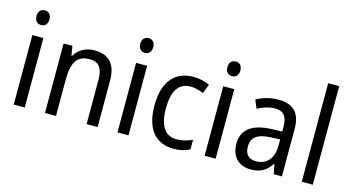

<svg xmlns="http://www.w3.org/2000/svg" viewBox="-82 -1090 2625 1430"><g transform="rotate(15 1230.5 -375.0)"><path d="M122 -738C92 -738 71 -720 71 -681C71 -644 92 -625 122 -625C150 -625 171 -644 171 -681C171 -719 150 -738 122 -738ZM163 -536H78V0H163Z M554 -546C493 -546 435 -518 404 -463H399L387 -536H319V0H404V-278C404 -408 438 -473 539 -473C609 -473 640 -430 640 -345V0H725V-355C725 -487 667 -546 554 -546Z M922 -738C892 -738 871 -720 871 -681C871 -644 892 -625 922 -625C950 -625 971 -644 971 -681C971 -719 950 -738 922 -738ZM963 -536H878V0H963Z M1312 10C1362 10 1403 0 1436 -19V-93C1401 -76 1362 -64 1315 -64C1225 -64 1180 -134 1180 -266C1180 -401 1225 -471 1318 -471C1349 -471 1388 -460 1417 -448L1444 -519C1413 -535 1366 -546 1317 -546C1181 -546 1092 -455 1092 -265C1092 -78 1178 10 1312 10Z M1594 -738C1564 -738 1543 -720 1543 -681C1543 -644 1564 -625 1594 -625C1622 -625 1643 -644 1643 -681C1643 -719 1622 -738 1594 -738ZM1635 -536H1550V0H1635Z M1974 -546C1910 -546 1851 -528 1806 -502L1833 -438C1875 -460 1919 -476 1966 -476C2029 -476 2062 -443 2062 -357V-324L1982 -321C1830 -316 1755 -256 1755 -149C1755 -49 1814 10 1906 10C1983 10 2025 -17 2065 -75H2068L2083 0H2146V-364C2146 -486 2093 -546 1974 -546ZM1994 -260 2062 -263V-213C2062 -111 2006 -59 1929 -59C1877 -59 1843 -87 1843 -149C1843 -218 1883 -256 1994 -260Z M2384 0V-760H2299V0Z"/></g></svg>

Font: Noto Sans Khmer UI SemiCondensed
Style: Regular
Weight: 400
Width: 4
Designer: Danh Hong and the Monotype Design Team
Foundry: Monotype Imaging Inc.
Version: Version 2.002